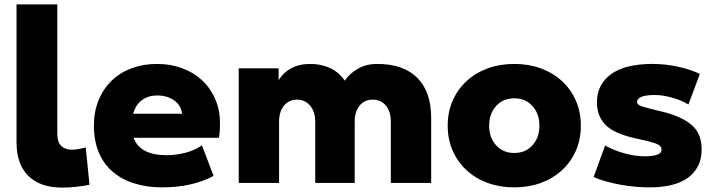

<svg xmlns="http://www.w3.org/2000/svg" viewBox="-20 -780 3233 871"><path d="M55 -760H240V-171Q240 -136 257.5 -118.5Q275 -101 305 -101Q321 -101 337.5 -104Q354 -107 369 -111L386 58Q359 64 325.5 67.5Q292 71 262 71Q162 71 108.5 18Q55 -35 55 -134Z M406 -210Q406 -274 427.5 -326Q449 -378 487 -414.5Q525 -451 577.5 -470.5Q630 -490 692 -490Q754 -490 806.5 -470.5Q859 -451 897 -415.5Q935 -380 956.5 -330.5Q978 -281 978 -220Q978 -202 977 -186Q976 -170 973 -155H586Q615 -76 736 -76Q778 -76 821 -87Q864 -98 896 -121L949 18Q851 70 716 70Q645 70 587.5 51.5Q530 33 489.5 -2.5Q449 -38 427.5 -90Q406 -142 406 -210ZM806 -264Q801 -303 769.5 -325Q738 -347 692 -347Q654 -347 625 -326.5Q596 -306 584 -264Z M1753 50V-228Q1753 -273 1731 -300.5Q1709 -328 1671 -328Q1633 -328 1611 -300.5Q1589 -273 1589 -228V50H1410V-228Q1410 -273 1387 -300.5Q1364 -328 1328 -328Q1290 -328 1268 -300.5Q1246 -273 1246 -228V50H1063V-470H1244V-416Q1264 -450 1300.5 -470Q1337 -490 1388 -490Q1438 -490 1478 -471Q1518 -452 1544 -414Q1567 -448 1605 -469Q1643 -490 1691 -490Q1810 -490 1873 -427Q1936 -364 1936 -245V50Z M2011 -210Q2011 -273 2034 -324.5Q2057 -376 2097.5 -413Q2138 -450 2193 -470Q2248 -490 2313 -490Q2378 -490 2433 -470Q2488 -450 2528.5 -413Q2569 -376 2592 -324.5Q2615 -273 2615 -210Q2615 -147 2592 -95.5Q2569 -44 2528.5 -7Q2488 30 2433 50Q2378 70 2313 70Q2248 70 2193 50Q2138 30 2097.5 -7Q2057 -44 2034 -95.5Q2011 -147 2011 -210ZM2199 -210Q2199 -156 2230.5 -121Q2262 -86 2313 -86Q2364 -86 2395.5 -121Q2427 -156 2427 -210Q2427 -264 2395.5 -299Q2364 -334 2313 -334Q2262 -334 2230.5 -299Q2199 -264 2199 -210Z M2688 -316Q2688 -397 2752 -443.5Q2816 -490 2941 -490Q2997 -490 3053 -478Q3109 -466 3155 -445L3103 -306Q3070 -326 3027.5 -337.5Q2985 -349 2951 -349Q2870 -349 2870 -317Q2870 -304 2896.5 -296Q2923 -288 2990 -272Q3071 -252 3117 -213.5Q3163 -175 3163 -103Q3163 -58 3146 -25.5Q3129 7 3098 28.5Q3067 50 3023.5 60Q2980 70 2927 70Q2895 70 2861.5 67Q2828 64 2795 58Q2762 52 2731 43.5Q2700 35 2673 23L2725 -120Q2764 -98 2812.5 -84.5Q2861 -71 2907 -71Q2941 -71 2961 -78Q2981 -85 2981 -102Q2981 -120 2953.5 -129.5Q2926 -139 2865 -152Q2767 -173 2727.5 -213Q2688 -253 2688 -316Z"/></svg>

Font: OA Gothic ExtraBold
Style: Regular
Weight: 800
Designer: Choi Chi-young, Lee Jaesang, Lee Juhyun, Han Dohee
Foundry: DDUNGSANG CORP.
Version: Version 1.000;Build 20210203